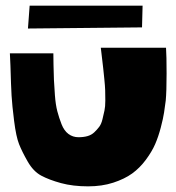

<svg xmlns="http://www.w3.org/2000/svg" viewBox="-20 -688 625 680"><path d="M483 -591 79 -587 85 -668H485ZM292 -28Q238 -28 196 -39.5Q154 -51 126 -66Q98 -81 78 -116Q58 -151 47.5 -177.5Q37 -204 30 -259.5Q23 -315 21 -349Q19 -383 17 -455Q16 -484 15 -499H169Q169 -490 169.5 -458.5Q170 -427 171 -405.5Q172 -384 174.5 -350.5Q177 -317 183 -294Q189 -271 198 -248Q207 -225 222.5 -213.5Q238 -202 258 -202Q276 -202 290 -206Q304 -210 314 -219.5Q324 -229 331.5 -239Q339 -249 343 -266Q347 -283 350 -296.5Q353 -310 353 -332Q353 -354 352.5 -368.5Q352 -383 349.5 -408Q347 -433 345.5 -446.5Q344 -460 341 -485Q338 -508 337 -519H568Q570 -491 570 -427.5Q570 -364 567 -332Q564 -309 561 -289Q558 -269 549.5 -236.5Q541 -204 529.5 -177.5Q518 -151 496.5 -122Q475 -93 448 -73.5Q421 -54 381 -41Q341 -28 292 -28Z"/></svg>

Font: LONDON PRESLEY
Style: Regular
Weight: 400
Version: Version 001.000